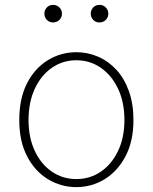

<svg xmlns="http://www.w3.org/2000/svg" viewBox="-20 -754 626 787"><path d="M293 13Q230 13 176.5 -19.5Q123 -52 91 -113.5Q59 -175 59 -262Q59 -351 91 -413Q123 -475 176.5 -507.5Q230 -540 293 -540Q340 -540 382.5 -521.5Q425 -503 457.5 -467.5Q490 -432 508.5 -380Q527 -328 527 -262Q527 -175 494.5 -113.5Q462 -52 409 -19.5Q356 13 293 13ZM293 -20Q349 -20 393.5 -50.5Q438 -81 464 -135.5Q490 -190 490 -262Q490 -335 464 -390Q438 -445 393.5 -476Q349 -507 293 -507Q237 -507 192.5 -476Q148 -445 122.5 -390Q97 -335 97 -262Q97 -190 122.5 -135.5Q148 -81 192.5 -50.5Q237 -20 293 -20ZM198 -662Q182 -662 172 -672.5Q162 -683 162 -698Q162 -713 172 -723.5Q182 -734 198 -734Q213 -734 223.5 -723.5Q234 -713 234 -698Q234 -683 223.5 -672.5Q213 -662 198 -662ZM388 -662Q372 -662 362 -672.5Q352 -683 352 -698Q352 -713 362 -723.5Q372 -734 388 -734Q403 -734 413.5 -723.5Q424 -713 424 -698Q424 -683 413.5 -672.5Q403 -662 388 -662Z"/></svg>

Font: Noto Sans SC Thin
Style: Regular
Weight: 100
Designer: Ryoko NISHIZUKA 西塚涼子 (kana, bopomofo & ideographs); Paul D. Hunt (Latin, Greek & Cyrillic); Sandoll Communications 산돌커뮤니
Foundry: Adobe
Version: Version 2.004-H2;hotconv 1.0.118;makeotfexe 2.5.65603